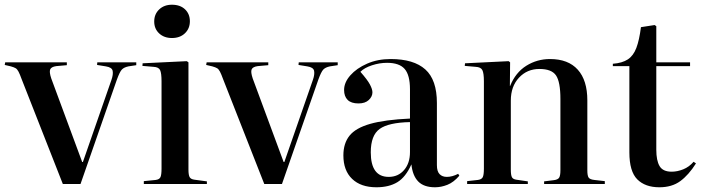

<svg xmlns="http://www.w3.org/2000/svg" viewBox="-22 -779 2969 813"><path d="M244 0 70 -443Q62 -465 56.5 -475.5Q51 -486 44.5 -490Q38 -494 24 -498L-2 -504L0 -515H261V-503L216 -499Q195 -496 190.5 -485Q186 -474 195 -447L326 -93H329L450 -441Q458 -464 455 -479Q452 -494 426 -498L389 -504L390 -515H555V-503L522 -498Q503 -494 494 -484.5Q485 -475 473 -442L319 0Z M706 -618Q673 -618 652 -637.5Q631 -657 631 -688Q631 -719 652 -739Q673 -759 706 -759Q741 -759 761.5 -739.5Q782 -720 782 -689Q782 -658 761 -638Q740 -618 706 -618ZM587 0V-12L637 -17Q653 -19 657.5 -29Q662 -39 662 -65V-435Q662 -469 656 -482Q650 -495 628 -496L581 -500L582 -511L769 -520L776 -515V-61Q776 -38 781 -29Q786 -20 802 -18L854 -11V0Z M1097 0 923 -443Q915 -465 909.5 -475.5Q904 -486 897.5 -490Q891 -494 877 -498L851 -504L853 -515H1114V-503L1069 -499Q1048 -496 1043.5 -485Q1039 -474 1048 -447L1179 -93H1182L1303 -441Q1311 -464 1308 -479Q1305 -494 1279 -498L1242 -504L1243 -515H1408V-503L1375 -498Q1356 -494 1347 -484.5Q1338 -475 1326 -442L1172 0Z M1572 14Q1506 14 1469 -21.5Q1432 -57 1432 -121Q1432 -172 1458 -204.5Q1484 -237 1545.5 -254.5Q1607 -272 1714 -277V-401Q1714 -461 1691.5 -487Q1669 -513 1617 -513Q1585 -513 1553 -502.5Q1521 -492 1504 -475Q1534 -441 1544.5 -421Q1555 -401 1555 -388Q1555 -370 1539.5 -355.5Q1524 -341 1496 -341Q1465 -341 1450 -356Q1435 -371 1435 -398Q1435 -430 1461.5 -460Q1488 -490 1532.5 -509.5Q1577 -529 1632 -529Q1730 -529 1779 -485Q1828 -441 1828 -343V-80Q1828 -53 1839.5 -41.5Q1851 -30 1870 -30Q1893 -30 1918 -43L1923 -35Q1899 -7 1872.5 3.5Q1846 14 1820 14Q1773 14 1749 -10.5Q1725 -35 1720 -83Q1696 -29 1660.5 -7.5Q1625 14 1572 14ZM1624 -30Q1664 -30 1689 -59Q1714 -88 1714 -135V-262Q1623 -260 1585.5 -233Q1548 -206 1548 -134Q1548 -30 1624 -30Z M1956 0V-12L2001 -17Q2017 -19 2022 -28.5Q2027 -38 2027 -65V-435Q2027 -469 2020.5 -482Q2014 -495 1992 -496L1946 -500L1947 -511L2132 -520L2138 -515L2137 -415H2138Q2161 -472 2206.5 -500.5Q2252 -529 2307 -529Q2384 -529 2424.5 -484Q2465 -439 2465 -354V-58Q2465 -35 2470.5 -27Q2476 -19 2495 -17L2539 -12V0H2282V-11L2322 -16Q2340 -18 2345.5 -26.5Q2351 -35 2351 -58V-360Q2351 -432 2332.5 -459.5Q2314 -487 2262 -487Q2210 -487 2175.5 -450Q2141 -413 2141 -353V-61Q2141 -38 2145.5 -29Q2150 -20 2165 -18L2213 -11V0Z M2770 14Q2710 14 2676.5 -19.5Q2643 -53 2643 -134V-499H2573V-509Q2613 -512 2636.5 -527.5Q2660 -543 2672.5 -576Q2685 -609 2692 -664L2750 -673L2757 -668V-515H2900V-499H2757V-145Q2757 -99 2771 -75.5Q2785 -52 2822 -52Q2846 -52 2871 -62Q2896 -72 2915 -94L2925 -87Q2894 -38 2858.5 -12Q2823 14 2770 14Z"/></svg>

Font: Literata 72pt Medium
Style: Regular
Weight: 500
Designer: Latin by Veronika Burian and Jose Scaglione. Greek by Irene Vlachou. Cyrillic by Vera Evstafieva.
Foundry: TypeTogether
Version: Version 3.002